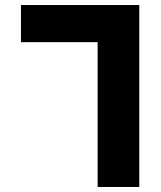

<svg xmlns="http://www.w3.org/2000/svg" viewBox="-20 -745 640 765"><path d="M535 -725V0H369V-577H63.5V-725Z"/></svg>

Font: JuliaMono Black
Style: Regular
Weight: 900
Monospace: yes
Designer: cormullion
Foundry: corm
Version: Version 0.054; ttfautohint (v1.8.4)